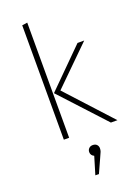

<svg xmlns="http://www.w3.org/2000/svg" viewBox="-183 -815 839 1158"><g transform="rotate(-20 236.0 -236.0)"><path d="M148 0H114V-734L148 -739ZM196 -286 458 0H416L154 -284L391 -520H434ZM301 123Q301 134 297.5 144Q294 154 281 181L242 267H219L253 154Q232 144 232 123Q232 109 241.5 99.5Q251 90 266 90Q283 90 292 99.5Q301 109 301 123Z"/></g></svg>

Font: FiraGO UltraLight
Style: Regular
Weight: 200
Designer: bBox Type
Foundry: bBox Type GmbH
Version: Version 1.001